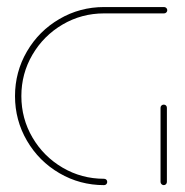

<svg xmlns="http://www.w3.org/2000/svg" viewBox="-20 -539 539 559"><path d="M292.2 -9.3Q292.2 -5.6 289.6 -2.8Q287 0 283 0Q212.6 0 153 -34.8Q93.3 -69.6 58.5 -129.3Q23.7 -188.9 23.7 -259.3Q23.7 -329.6 58.5 -389.3Q93.3 -448.9 153 -483.7Q212.6 -518.5 283 -518.5H457.8Q461.5 -518.5 464.3 -515.7Q467 -513 467 -509.3Q467 -505.6 464.3 -502.8Q461.5 -500 457.8 -500H283Q217.4 -500 162.2 -467.6Q107 -435.2 74.6 -380Q42.2 -324.8 42.2 -259.3Q42.2 -193.7 74.6 -138.5Q107 -83.3 162.2 -50.9Q217.4 -18.5 283 -18.5Q287 -18.5 289.6 -15.9Q292.2 -13.3 292.2 -9.3ZM456.7 0Q453 0 450.2 -2.8Q447.4 -5.6 447.4 -9.3V-225.2Q447.4 -229.3 450.2 -231.9Q453 -234.4 456.7 -234.4Q460.7 -234.4 463.3 -231.9Q465.9 -229.3 465.9 -225.2V-9.3Q465.9 -5.6 463.3 -2.8Q460.7 0 456.7 0Z"/></svg>

Font: 26F Galaxy Hebrew Hairline
Style: Regular
Weight: 50
Designer: C₂₉H₂₅N₃O₅
Version: Version 1.000